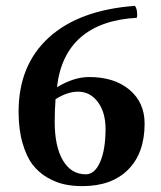

<svg xmlns="http://www.w3.org/2000/svg" viewBox="-20 -630 554 660"><path d="M168 -211.9Q168 -126.5 196.3 -78.6Q224.6 -30.8 274.9 -30.8Q305.7 -30.8 324.2 -73.2Q342.8 -115.7 342.8 -187Q342.8 -243.7 316.4 -279.3Q290 -314.9 248 -314.9Q211.9 -314.9 170.9 -289.1Q168 -250.5 168 -211.9ZM43.9 -246.1Q43.9 -406.2 147.9 -501Q252 -595.7 443.8 -609.9Q449.2 -603 450.9 -590.3Q452.6 -577.6 450.2 -568.8Q327.1 -562 257.8 -502Q188.5 -441.9 175.8 -330.1Q233.9 -365.2 286.1 -365.2Q373 -365.2 425 -321.5Q477.1 -277.8 477.1 -205.1Q477.1 -104 420.7 -47.1Q364.3 9.8 263.2 9.8Q230.5 9.8 201.7 3.7Q172.9 -2.4 143.1 -19.5Q113.3 -36.6 92 -64.2Q70.8 -91.8 57.4 -138.4Q43.9 -185.1 43.9 -246.1Z"/></svg>

Font: Common Serif
Style: Bold
Weight: 700
Designer: Philipp H. Poll, Khaled Hosny
Foundry: Stefan Peev, Context Ltd.
Version: Version 1.026